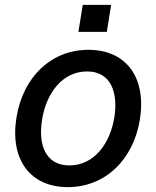

<svg xmlns="http://www.w3.org/2000/svg" viewBox="-20 -757 642 788"><path d="M319.6 -736.9 301.8 -626.1H418.3L436.1 -736.9ZM258.5 11C409.8 11 526.6 -99.1 554 -265.6C581.7 -437.9 498.9 -552.6 343 -552.6C191.4 -552.6 74.6 -442.5 47.6 -274.9C19.9 -103.7 102.6 11 258.5 11ZM264.6 -78.1C166.5 -78.1 136 -163.7 152.7 -266C169.7 -372.9 234.7 -463.8 337.4 -463.8C435 -463.8 465.6 -377.5 449.2 -274.9C431.8 -168 366.5 -78.1 264.6 -78.1Z"/></svg>

Font: TID UI Medium
Style: Italic
Weight: 500
Italic angle: -9.39999°
Designer: The TID Project Authors
Foundry: Bakken & Bæck
Version: Version 1.001;hotconv 1.0.109;makeotfexe 2.5.65596